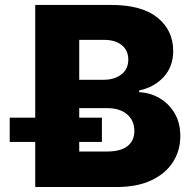

<svg xmlns="http://www.w3.org/2000/svg" viewBox="-20 -747 770 767"><path d="M120.7 0V-727.3H424Q546.5 -727.3 609.2 -676.5Q671.9 -625.7 671.9 -543.3Q671.9 -481.2 633.9 -439.6Q595.9 -398.1 535.9 -385.7V-378.6Q579.9 -376.8 617.4 -354.9Q654.8 -333.1 677.6 -294.6Q700.3 -256 700.3 -203.5Q700.3 -144.9 670.5 -98.9Q640.6 -52.9 584.2 -26.5Q527.7 0 447.1 0ZM296.5 -141.7H405.2Q462.4 -141.7 489.5 -163.4Q516.7 -185 516.7 -223.7Q516.7 -265.6 487.7 -290.3Q458.8 -315 408.4 -315H296.5ZM296.5 -428.3H393.8Q437.1 -428.3 464.8 -449.6Q492.5 -470.9 492.5 -509.2Q492.5 -545.5 466.6 -566.6Q440.7 -587.7 396.7 -587.7H296.5ZM18.8 -180V-277H387.1V-180Z"/></svg>

Font: Inter UI Extra Bold
Style: Regular
Weight: 800
Designer: Rasmus Andersson
Foundry: rsms
Version: 3.2;8d6f07862